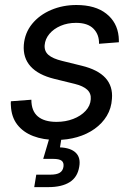

<svg xmlns="http://www.w3.org/2000/svg" viewBox="-20 -559 539 783"><path d="M210 11.7Q156.2 11.7 115.2 -4.2Q74.2 -20 50.3 -51Q26.4 -82 24.4 -128.4Q23.9 -132.8 23.9 -137Q23.9 -141.1 24.4 -146L107.9 -152.3Q107.9 -106.4 134.3 -84.2Q160.6 -62 210.4 -62Q247.6 -62 278.6 -74Q309.6 -85.9 329.1 -106.9Q348.6 -127.9 350.1 -154.3Q352.1 -178.2 335.4 -193.4Q318.8 -208.5 285.2 -216.8L201.7 -237.3Q136.2 -253.4 104.7 -288.3Q73.2 -323.2 77.1 -376Q81.1 -424.8 110.8 -461.4Q140.6 -498 188.2 -518.3Q235.8 -538.6 291.5 -538.6Q368.7 -538.6 413.3 -503.4Q458 -468.3 463.9 -409.7Q464.4 -403.8 464.6 -398.4Q464.8 -393.1 464.8 -386.7L383.8 -380.4Q384.8 -418 361.3 -441.9Q337.9 -465.8 290 -465.8Q255.4 -465.8 227.1 -453.6Q198.7 -441.4 181.4 -420.7Q164.1 -399.9 162.1 -375Q160.2 -350.1 177.7 -335Q195.3 -319.8 233.9 -310.5L313 -291Q379.4 -274.9 410.2 -241Q440.9 -207 436.5 -155.8Q434.1 -117.2 415.5 -86.4Q397 -55.7 365.7 -33.4Q334.5 -11.2 294.7 0.2Q254.9 11.7 210 11.7ZM119.6 204.1 127.9 153.3H185.1Q210.9 153.3 223.6 145.5Q236.3 137.7 238.8 121.1Q241.2 104.5 231.7 96.7Q222.2 88.9 195.8 88.9H156.2L189.5 -23.4H235.4L231.4 0L224.6 42Q268.6 43.9 289.1 64Q309.6 84 303.2 120.6Q296.4 163.6 264.2 183.8Q231.9 204.1 177.2 204.1Z"/></svg>

Font: Inter 24pt
Style: Italic
Weight: 400
Italic angle: -9.3988°
Designer: Rasmus Andersson
Foundry: rsms
Version: Version 4.001;git-66647c0bb